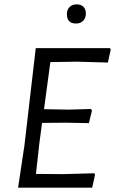

<svg xmlns="http://www.w3.org/2000/svg" viewBox="-20 -861 528 881"><path d="M332 -841Q352 -841 363 -829.5Q374 -818 374 -799Q374 -778 361.5 -765.5Q349 -753 329 -753Q287 -753 287 -796Q287 -816 299 -828.5Q311 -841 332 -841ZM413 -66 416 -59 403 0H63L92 -193L144 -640H485L488 -633L475 -574L333 -578L211 -576L182 -360L297 -358L397 -361L402 -354L388 -296L282 -298L173 -297L160 -199L145 -63L268 -62Z"/></svg>

Font: Alegreya Sans
Style: Italic
Weight: 400
Italic angle: -7°
Designer: Juan Pablo del Peral
Foundry: Huerta Tipografica
Version: Version 2.007